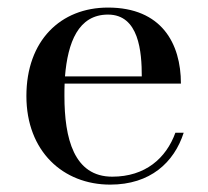

<svg xmlns="http://www.w3.org/2000/svg" viewBox="-20 -490 564 520"><path d="M477.5 -130.5H455C430 -61.5 373.5 -11.5 284 -11.5C180 -11.5 154.5 -115.5 154.5 -230C154.5 -241.5 154.5 -252.5 155 -263.5H470C470 -372.5 417.5 -469.5 272.5 -469.5C144 -469.5 51.5 -380 51.5 -230C51.5 -80 151 10 278.5 10C387 10 451.5 -50 477.5 -130.5ZM272.5 -450.5C356.5 -450.5 364 -349.5 364 -283H156C163.5 -375 192 -450.5 272.5 -450.5Z"/></svg>

Font: Bodoni* 11
Style: Regular
Weight: 400
Version: Version 2.3